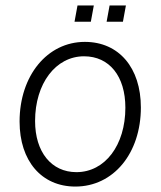

<svg xmlns="http://www.w3.org/2000/svg" viewBox="-20 -670 591 706"><path d="M257 16C397 16 498 -106 498 -275C498 -421 417 -516 292 -516C154 -516 52 -392 52 -223C52 -78 133 16 257 16ZM261 -37C169 -37 109 -111 109 -225C109 -363 185 -463 289 -463C382 -463 441 -390 441 -274C441 -136 366 -37 261 -37ZM372 -590H432L443 -650H383ZM254 -590H314L325 -650H265Z"/></svg>

Font: Uncut Sans Light Italic
Style: Regular
Weight: 300
Italic angle: -11°
Designer: Kasper Nordkvist
Foundry: UNCUT.wtf
Version: Version 1.304;Glyphs 3.2 (3246)